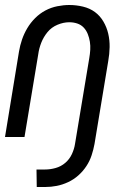

<svg xmlns="http://www.w3.org/2000/svg" viewBox="-20 -548 515 768"><path d="M127 200 126 130H161Q181 130 202.5 124Q224 118 241 103.5Q258 89 267.5 68.5Q277 48 280 28L337 -315Q340 -332 341 -348.5Q342 -365 339.5 -381Q337 -397 331 -412Q325 -427 314.5 -438Q304 -449 289 -454Q274 -459 257 -459Q234 -459 210 -449Q186 -439 170 -419.5Q154 -400 145 -377Q136 -354 133 -331L78 0H0L56 -342Q60 -366 68 -389.5Q76 -413 89 -435Q102 -457 120.5 -475.5Q139 -494 161.5 -506Q184 -518 209 -523Q234 -528 257 -528Q285 -528 312 -521.5Q339 -515 359.5 -500Q380 -485 393.5 -462Q407 -439 413 -413Q419 -387 418.5 -359.5Q418 -332 413 -304L358 28Q354 50 346.5 73Q339 96 325.5 116.5Q312 137 293.5 153.5Q275 170 252.5 180.5Q230 191 207 195.5Q184 200 161 200Z"/></svg>

Font: Iosevka QP
Style: Italic
Weight: 400
Italic angle: -9°
Designer: Belleve Invis
Foundry: Belleve Invis
Version: Version 20.0.0; ttfautohint (v1.8.4)